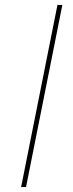

<svg xmlns="http://www.w3.org/2000/svg" viewBox="-20 -762 296 782"><path d="M214 -742H234L86 0H66Z"/></svg>

Font: Montserrat Alternates Thin
Style: Italic
Weight: 250
Italic angle: -11.3°
Designer: Julieta Ulanovsky
Foundry: Julieta Ulanovsky
Version: Version 7.200